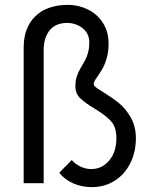

<svg xmlns="http://www.w3.org/2000/svg" viewBox="-20 -751 608 787"><path d="M223 -43 274 -95Q290 -77 311.5 -67.5Q333 -58 354 -58Q398 -58 427.5 -93Q457 -128 457 -184Q457 -228 437 -252Q417 -276 369 -305Q329 -329 309 -348Q289 -367 289 -398Q289 -420 294.5 -437Q300 -454 312 -475Q315 -481 324.5 -496.5Q334 -512 340 -532Q346 -552 346 -577Q346 -614 318.5 -635.5Q291 -657 255 -657Q208 -657 183.5 -626.5Q159 -596 159 -546V0H77V-556Q77 -638 125 -684.5Q173 -731 259 -731Q302 -731 340.5 -712Q379 -693 402 -657Q425 -621 425 -573Q425 -537 417 -511Q409 -485 402.5 -473.5Q396 -462 378 -435Q372 -427 368 -419.5Q364 -412 364 -406Q364 -401 371 -395Q378 -389 388.5 -382.5Q399 -376 402 -374Q441 -350 468 -328Q495 -306 516 -269.5Q537 -233 537 -184Q537 -129 514.5 -83Q492 -37 450.5 -10.5Q409 16 356 16Q316 16 281 1Q246 -14 223 -43Z"/></svg>

Font: Bellota Text
Style: Bold
Weight: 700
Designer: Kemie Guaida
Foundry: Kemie Guaida
Version: Version 4.001